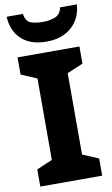

<svg xmlns="http://www.w3.org/2000/svg" viewBox="-102 -993 611 1045"><g transform="rotate(-10 203.5 -471.0)"><path d="M375 0H33V-95L120 -132V-582L33 -619V-714H375V-619L287 -582V-132L375 -95ZM401 -942H308Q301 -903 270 -891.5Q239 -880 205 -880Q163 -880 136 -890Q109 -900 103 -942H13Q17 -863 66.5 -817Q116 -771 205 -771Q291 -771 343.5 -818Q396 -865 401 -942Z"/></g></svg>

Font: Noto Sans UI Extra
Style: Regular
Weight: 800
Designer: Monotype Design Team
Foundry: Monotype Imaging Inc.
Version: Version 1.901